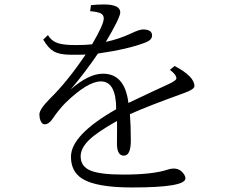

<svg xmlns="http://www.w3.org/2000/svg" viewBox="-20 -805 1040 852"><path d="M388.7 -608.4Q440.4 -696.3 440.4 -723.1Q440.4 -739.3 426.3 -746.1Q413.6 -752.4 379.9 -755.4L383.8 -782.2Q411.6 -785.2 440.9 -785.2Q513.7 -785.2 513.7 -750Q513.7 -727.1 449.7 -619.1Q507.3 -631.3 563 -657.2Q598.6 -674.3 614.7 -674.3Q654.8 -674.3 654.8 -647.5Q654.8 -627.4 625 -616.2Q547.9 -586.4 414.6 -567.4Q360.8 -487.8 293.9 -408.2Q373.5 -478 437 -478Q534.2 -478 549.8 -348.1Q657.2 -399.4 731 -433.1Q762.7 -448.2 762.7 -457Q762.7 -474.1 733.9 -495.1L754.9 -512.2Q842.8 -465.8 842.8 -423.3Q842.8 -408.2 796.9 -392.1Q635.3 -334 556.6 -298.3Q560.5 -247.6 560.5 -181.2Q560.5 -114.3 529.8 -114.3Q499 -114.3 499 -167.5Q499 -203.1 499.5 -237.3Q499.5 -257.3 499 -268.1Q411.6 -219.2 375.5 -184.1Q337.9 -147.5 337.9 -111.3Q337.9 -65.9 382.3 -47.9Q425.3 -30.3 526.9 -30.3Q654.8 -30.3 720.7 -51.3Q737.3 -57.1 750 -57.1Q767.1 -57.1 780.8 -48.3Q802.7 -30.8 802.7 -13.2Q802.7 26.9 565.9 26.9Q406.7 26.9 344.7 -12.2Q294.9 -43.5 294.9 -109.4Q294.9 -206.1 495.6 -320.3Q495.6 -443.8 427.7 -443.8Q368.7 -443.8 270 -348.1Q239.7 -316.9 212.9 -277.3Q196.8 -253.4 177.7 -253.4Q166.5 -253.4 159.7 -270Q154.8 -282.7 154.8 -297.4Q154.8 -320.3 202.6 -368.2Q279.3 -443.4 359.9 -563Q348.6 -562 295.9 -562Q243.7 -562 217.8 -577.6Q193.8 -591.3 171.9 -629.4L192.9 -649.4Q208.5 -621.6 241.2 -612.3Q266.6 -605 314.9 -605Q361.8 -605 388.7 -608.4Z"/></svg>

Font: I.Ming
Style: Regular
Weight: 400
Designer: Ichiten Fonts Project
Version: Version 6.11; Dec 27, 2019